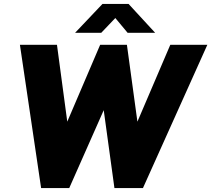

<svg xmlns="http://www.w3.org/2000/svg" viewBox="-20 -949 1066 969"><path d="M187.5 0 80.5 -723H267.5L319.5 -335L485.5 -723H620.5L673.5 -335L839.5 -723H1026.5L701.5 0H557.5L503.5 -393L329.5 0ZM359 -783.5 497 -929H629L763 -783.5H624L562 -858L491 -783.5Z"/></svg>

Font: Public Sans Black
Style: Italic
Weight: 900
Italic angle: -8°
Designer: The Public Sans project authors (U.S. Web Design System). Libre Franklin designed by Pablo Impallari and Rodrigo Fuenzal
Version: Version 1.007; ttfautohint (v1.8.1) -l 8 -r 50 -G 200 -x 14 